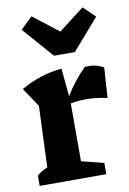

<svg xmlns="http://www.w3.org/2000/svg" viewBox="-86 -810 581 863"><g transform="rotate(-10 204.5 -378.5)"><path d="M24 0V-47Q34 -56 46 -63Q58 -70 72 -76L83 -355L25 -442Q114 -493 212 -502L224 -374Q264 -440 316 -491Q363 -497 402 -474L393 -336Q308 -356 226 -341V-77L328 -51V0ZM189 -565 66 -705 120 -757 236 -667 353 -757 406 -705 284 -565Z"/></g></svg>

Font: Piazzolla
Style: Bold
Weight: 700
Designer: Juan Pablo del Peral
Foundry: Huerta Tipografica
Version: Version 1.330